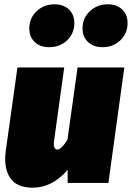

<svg xmlns="http://www.w3.org/2000/svg" viewBox="-20 -849 612 891"><path d="M208 -630Q166 -630 141 -654Q116 -678 116 -717Q116 -765 150 -797Q184 -829 233 -829Q275 -829 300 -805Q325 -781 325 -742Q325 -694 291.5 -662Q258 -630 208 -630ZM456 -630Q414 -630 388.5 -654Q363 -678 363 -717Q363 -765 397 -797Q431 -829 480 -829Q522 -829 547 -805Q572 -781 572 -742Q572 -694 538.5 -662Q505 -630 456 -630ZM131 22Q57 22 26.5 -24.5Q-4 -71 7 -151L61 -536H278L231 -196Q225 -155 247 -155Q264 -155 293 -200L340 -536H557L483 0H294V-61Q223 22 131 22Z"/></svg>

Font: Fira Sans Ultra
Style: Italic
Weight: 950
Italic angle: -8°
Designer: Carrois Corporate & Edenspiekermann AG
Foundry: Carrois Corporate GbR & Edenspiekermann AG
Version: Version 4.203;PS 004.203;hotconv 1.0.88;makeotf.lib2.5.64775